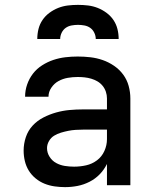

<svg xmlns="http://www.w3.org/2000/svg" viewBox="-20 -760 640 788"><path d="M247 8Q226 8 204.5 5Q183 2 163 -6Q143 -14 126 -28Q109 -42 98 -60Q87 -78 82 -99Q77 -120 77 -142Q77 -170 86 -197Q95 -224 114 -244.5Q133 -265 158.5 -278Q184 -291 211 -298.5Q238 -306 265.5 -308.5Q293 -311 321 -311H419V-356Q419 -370 414.5 -383.5Q410 -397 401 -408Q392 -419 380 -426Q368 -433 354.5 -437Q341 -441 327 -442.5Q313 -444 299 -444Q278 -444 258 -440.5Q238 -437 220.5 -427.5Q203 -418 191 -400.5Q179 -383 179 -363Q179 -363 179 -363Q179 -363 179 -363H83Q83 -363 83 -363Q83 -363 83 -364Q83 -389 91.5 -413.5Q100 -438 115.5 -458Q131 -478 153 -492Q175 -506 199 -514Q223 -522 248 -525Q273 -528 299 -528Q325 -528 351 -525Q377 -522 401.5 -513.5Q426 -505 448 -490Q470 -475 485.5 -454Q501 -433 508 -407.5Q515 -382 515 -356V0H419V-87Q407 -63 389 -44.5Q371 -26 347.5 -14Q324 -2 298.5 3Q273 8 247 8ZM284 -76Q309 -76 333.5 -81.5Q358 -87 378 -102Q398 -117 408.5 -140.5Q419 -164 419 -189V-228H321Q306 -228 290.5 -227Q275 -226 260 -223Q245 -220 230 -215.5Q215 -211 202 -203Q189 -195 181 -181Q173 -167 173 -152Q173 -133 183.5 -116.5Q194 -100 210.5 -91Q227 -82 246 -79Q265 -76 284 -76ZM133 -600Q133 -621 138 -641Q143 -661 154.5 -678Q166 -695 183 -707.5Q200 -720 219 -727.5Q238 -735 258.5 -737.5Q279 -740 300 -740Q321 -740 341.5 -737.5Q362 -735 381 -727.5Q400 -720 417 -707.5Q434 -695 445.5 -678Q457 -661 462 -641Q467 -621 467 -600H373Q373 -613 367 -625.5Q361 -638 350.5 -645.5Q340 -653 326.5 -655.5Q313 -658 300 -658Q287 -658 273.5 -655.5Q260 -653 249.5 -645.5Q239 -638 233 -625.5Q227 -613 227 -600Z"/></svg>

Font: Zed Mono Medium Extended
Style: Regular
Weight: 500
Width: 7
Monospace: yes
Designer: Belleve Invis
Foundry: Belleve Invis
Version: Version 1.0.0; ttfautohint (v1.8.4)